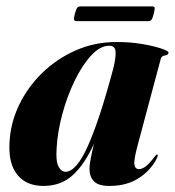

<svg xmlns="http://www.w3.org/2000/svg" viewBox="-20 -588 562 617"><path d="M421.5 -118Q409.5 -73 412 -58.8Q414.5 -44.5 426.5 -44.5Q436.5 -44.5 448 -53Q459.5 -61.5 476.5 -84Q482.5 -92 485 -91.5Q489.5 -91.5 484 -79Q464.5 -40.5 425.8 -15.5Q387 9.5 332 9.5Q296.5 9.5 282 -5.2Q267.5 -20 267.5 -46.5Q267.5 -58.5 271.8 -80Q276 -101.5 282 -126Q252 -60 214 -25.2Q176 9.5 119.5 9.5Q65 9.5 36 -26Q7 -61.5 10.5 -128Q13 -190.5 40.5 -248.8Q68 -307 115 -353Q162 -399 223.2 -426Q284.5 -453 355 -453Q399 -453 437 -446.5Q475 -440 498.2 -432Q521.5 -424 521.5 -419.5Q521.5 -411 510.2 -409.8Q499 -408.5 496.5 -398.5ZM162 -112.5Q159 -69.5 168 -52.8Q177 -36 190.5 -36Q225.5 -36 263 -120.2Q300.5 -204.5 343.5 -366Q352.5 -401 351.5 -421Q350.5 -441 331 -441Q302 -441 273.2 -410Q244.5 -379 220.2 -329.2Q196 -279.5 180.5 -222.2Q165 -165 162 -112.5ZM220.5 -543.5Q224.5 -558 228 -562.8Q231.5 -567.5 239.5 -567.5H468Q476 -567.5 477 -563.5Q478 -559.5 474 -544Q470.5 -529.5 467 -524.8Q463.5 -520 455.5 -520H227Q219 -520 218 -524.8Q217 -529.5 220.5 -543.5Z"/></svg>

Font: Fraunces 144pt S000
Style: Bold Italic
Weight: 700
Italic angle: -16°
Version: Version 1.000; ttfautohint (v1.8.3)